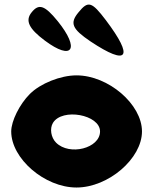

<svg xmlns="http://www.w3.org/2000/svg" viewBox="-20 -886 685 856"><path d="M113 -467C67 -421 30 -346 30 -300C30 -179 179 -50 321 -50C463 -50 613 -179 613 -300C613 -421 463 -550 321 -550C250 -550 160 -514 113 -467ZM426 -300C426 -225 290 -190 230 -250C207 -273 201 -313 216 -338C257 -406 426 -375 426 -300ZM330 -831C290 -783 301 -757 384 -701C551 -590 578 -629 452 -796C389 -879 373 -884 330 -831ZM121 -831C91 -794 109 -758 180 -705C303 -613 338 -667 237 -792C179 -863 153 -871 121 -831Z"/></svg>

Font: Hussar Skorodowane
Style: Bold
Weight: 700
Foundry: Cannot Into Space Fonts
Version: Version 0.892